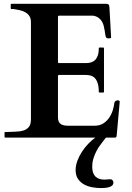

<svg xmlns="http://www.w3.org/2000/svg" viewBox="-20 -708 679 988"><path d="M3.4 -24.9Q3.4 -25.4 3.9 -27.1Q4.4 -28.8 7.3 -28.8H18.1Q38.6 -30.3 60.1 -30.5Q81.5 -30.8 99.1 -35.9Q116.7 -41 127.9 -54Q139.2 -66.9 139.2 -94.2V-594.2Q139.2 -613.3 131.3 -625.2Q123.5 -637.2 110.8 -644.5Q98.1 -651.9 82 -655.5Q65.9 -659.2 49.3 -661.6H39.1Q36.6 -661.6 35.9 -663.1Q35.2 -664.6 35.2 -665.5V-684.6Q35.2 -685.5 35.9 -687Q36.6 -688.5 39.1 -688.5H525.4Q534.2 -688.5 538.1 -685.3Q542 -682.1 543 -671.4L551.8 -515.1Q551.8 -512.7 547.6 -511.5Q543.5 -510.3 540 -510.3Q536.1 -510.3 532.2 -511.2Q528.3 -512.2 526.9 -514.2Q523.4 -519 522 -528.6Q520.5 -538.1 518.8 -549.8Q517.1 -561.5 513.9 -574.2Q510.7 -586.9 504.4 -597.7Q498 -608.4 487.1 -616.5Q476.1 -624.5 459 -627.4H284.7Q278.3 -627.4 278.3 -621.1V-388.2Q278.3 -383.3 283.2 -383.3H422.9Q435.1 -383.3 447 -386.5Q459 -389.6 468 -397.9Q477.1 -406.2 482.7 -421.1Q488.3 -436 488.3 -459.5Q488.3 -463.4 492.2 -463.4H511.2Q515.1 -463.4 515.1 -459.5V-235.8Q515.1 -233.4 513.7 -232.7Q512.2 -231.9 511.2 -231.9H492.2Q489.7 -231.9 489 -233.4Q488.3 -234.9 488.3 -235.8Q488.3 -263.2 482.7 -280Q477.1 -296.9 467.8 -306.4Q458.5 -315.9 446.5 -319.1Q434.6 -322.3 421.4 -322.3H283.2Q278.3 -322.3 278.3 -317.4V-104Q278.3 -89.8 282.7 -81.3Q287.1 -72.8 294.7 -68.4Q302.2 -64 312 -62.5Q321.8 -61 332.5 -61H465.8Q494.1 -61 513.2 -74Q532.2 -86.9 543.9 -105.5Q555.7 -124 561.3 -144Q566.9 -164.1 568.4 -178.2Q569.3 -184.6 574.7 -188.2Q580.1 -191.9 586.9 -191.9Q589.4 -191.9 592.8 -189.9Q596.2 -188 596.2 -185.5L580.1 -6.8Q579.1 -4.4 577.4 -2.2Q575.7 0 573.2 0H7.3Q4.4 0 3.9 -1.7Q3.4 -3.4 3.4 -3.9V-10.7ZM525.4 0Q524.4 0.5 519 7.6Q513.7 14.6 506.8 23.7Q500 32.7 493.7 41.3Q487.3 49.8 485.4 53.2Q474.6 71.3 468.5 86.2Q462.4 101.1 459.2 113Q456.1 125 455.3 134.5Q454.6 144 454.6 150.9Q454.6 216.3 518.6 216.3Q523.9 216.3 531.7 215.3Q539.6 214.4 547.9 214.4Q554.7 214.4 559.1 219.5Q563.5 224.6 563.5 231Q563.5 240.7 557.4 246.3Q551.3 252 541.7 254.9Q532.2 257.8 521 258.8Q509.8 259.8 499.5 259.8Q479 259.8 456.1 255.9Q433.1 252 413.8 241.7Q394.5 231.4 381.8 213.4Q369.1 195.3 369.1 167Q369.1 143.6 378.2 119.4Q387.2 95.2 401.6 73Q416 50.8 434.1 32Q452.1 13.2 470.7 0Z"/></svg>

Font: Cardo
Style: Bold
Weight: 700
Designer: David J. Perry
Foundry: David J. Perry
Version: Version 1.0011